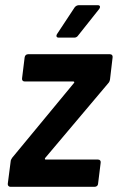

<svg xmlns="http://www.w3.org/2000/svg" viewBox="-20 -720 454 740"><path d="M206 -575H267C272 -575 278 -578 281 -583L362 -685C368 -693 366 -700 357 -700H284C278 -700 272 -697 268 -692L200 -589C195 -581 198 -575 206 -575ZM20 0H345C352 0 358 -5 358 -12L368 -93C369 -100 365 -105 358 -105H156C153 -105 152 -108 154 -111L397 -399C401 -403 403 -408 404 -414L414 -499C415 -506 411 -511 404 -511H88C81 -511 76 -506 75 -499L65 -418C64 -411 68 -406 75 -406H262C266 -406 268 -403 265 -400L27 -112C24 -107 21 -103 21 -97L10 -12C9 -5 14 0 20 0Z"/></svg>

Font: Barlow Semi Condensed SemiBold
Style: Italic
Weight: 600
Width: 4
Italic angle: -7°
Designer: Jeremy Tribby
Foundry: Tribby Type
Version: Version 1.422;hotconv 1.0.109;makeotfexe 2.5.65596